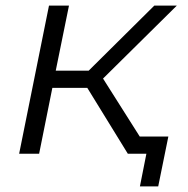

<svg xmlns="http://www.w3.org/2000/svg" viewBox="-20 -546 667 682"><path d="M346 -267 515 0H434L290 -234H166L119 0H48L154 -526H225L178 -295H295L528 -526H608ZM578 -61 542 116H477L500 0H434L446 -61Z"/></svg>

Font: Montserrat Alternates
Style: Italic
Weight: 400
Italic angle: -11.3°
Designer: Julieta Ulanovsky
Foundry: Julieta Ulanovsky
Version: Version 7.200